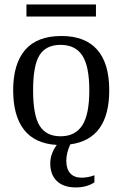

<svg xmlns="http://www.w3.org/2000/svg" viewBox="-20 -630 540 847"><path d="M461.9 -231.9Q461.9 -16.1 290 6.8Q272.5 44.9 272.5 79.1Q272.5 115.2 289.8 134.5Q307.1 153.8 339.8 153.8Q369.1 153.8 396.5 143.1V174.3Q363.3 196.8 314.5 196.8Q260.3 196.8 231 168.7Q201.7 140.6 201.7 90.8Q201.7 48.3 230.5 9.3Q134.3 3.9 86.2 -57.4Q38.1 -118.7 38.1 -231.9Q38.1 -348.1 90.8 -409.7Q143.6 -471.2 251 -471.2Q355.5 -471.2 408.7 -410.9Q461.9 -350.6 461.9 -231.9ZM374 -231.9Q374 -337.4 343.3 -384.8Q312.5 -432.1 247.1 -432.1Q183.1 -432.1 154.5 -386.7Q126 -341.3 126 -231.9Q126 -121.1 155 -75Q184.1 -28.8 247.1 -28.8Q311.5 -28.8 342.8 -76.7Q374 -124.5 374 -231.9ZM96.7 -557.1V-610.4H403.3V-557.1Z"/></svg>

Font: Liberation Serif
Style: Regular
Weight: 400
Designer: Steve Matteson
Foundry: Ascender Corporation
Version: Version 2.1.5